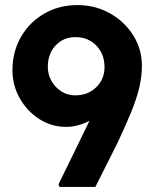

<svg xmlns="http://www.w3.org/2000/svg" viewBox="-20 -735 608 755"><path d="M214 0 210 -10 332 -260Q285 -236 240 -236Q183 -236 135 -266.5Q87 -297 58 -348Q29 -399 29 -459Q29 -532 62.5 -590Q96 -648 154 -681.5Q212 -715 285 -715Q355 -715 412.5 -682.5Q470 -650 504 -596Q538 -542 538 -476Q538 -434 527.5 -390Q517 -346 495.5 -293.5Q474 -241 442 -173L355 0ZM275 -360Q326 -360 358.5 -392Q391 -424 391 -471Q391 -522 359 -555.5Q327 -589 277 -589Q229 -589 198.5 -556Q168 -523 168 -472Q168 -442 182.5 -416.5Q197 -391 221.5 -375.5Q246 -360 275 -360Z"/></svg>

Font: Readex Pro SemiBold
Style: Regular
Weight: 600
Designer: Bonnie Shaver-Troup, Thomas Jockin
Foundry: Lexend
Version: Version 1.204; ttfautohint (v1.8.4.7-5d5b)